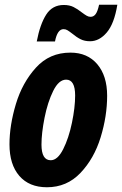

<svg xmlns="http://www.w3.org/2000/svg" viewBox="-20 -780 515 810"><path d="M20 -171Q20 -251 47 -341Q74 -431 131.5 -494.5Q189 -558 277 -558Q349 -558 390.5 -509Q432 -460 432 -376Q432 -290 404.5 -200.5Q377 -111 319.5 -50.5Q262 10 178 10Q103 10 61.5 -38Q20 -86 20 -171ZM297 -377Q297 -444 259 -444Q228 -444 204.5 -396.5Q181 -349 168 -283.5Q155 -218 155 -170Q155 -104 194 -104Q223 -104 246.5 -150.5Q270 -197 283.5 -262Q297 -327 297 -377ZM249 -759Q273 -759 290 -750.5Q307 -742 326 -727Q338 -718 346 -713.5Q354 -709 362 -709Q375 -709 383.5 -720.5Q392 -732 398 -760H475Q462 -680 430.5 -643Q399 -606 360 -606Q337 -606 320 -614.5Q303 -623 285 -638Q272 -648 264.5 -652.5Q257 -657 248 -657Q222 -657 212 -605H135Q149 -678 175 -718.5Q201 -759 249 -759Z"/></svg>

Font: Noto Sans Display Ex Bold Cond
Style: Italic
Weight: 800
Width: 3
Italic angle: -12°
Designer: Monotype Design team
Foundry: Monotype Imaging Inc.
Version: Version 1.000